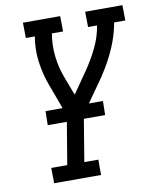

<svg xmlns="http://www.w3.org/2000/svg" viewBox="-83 -799 702 863"><g transform="rotate(-10 268.0 -367.5)"><path d="M94 0 93 -70H166L203 -291L147 -442Q128 -494 120.5 -550.5Q113 -607 123 -665H82L81 -735H251L252 -665H201Q192 -613 197.5 -562.5Q203 -512 220 -466L254 -376L322 -474Q353 -519 376 -567Q399 -615 407 -665H366L365 -735H535L536 -665H485Q475 -608 451 -552.5Q427 -497 393 -445L392 -444Q391 -442 389.5 -439.5Q388 -437 386 -434L279 -282L244 -70H308V0ZM111 -262 112 -326H374L373 -262Z"/></g></svg>

Font: Iosevka Curly Slab
Style: Italic
Weight: 400
Italic angle: -9°
Monospace: yes
Designer: Belleve Invis
Foundry: Belleve Invis
Version: Version 22.1.2; ttfautohint (v1.8.4)